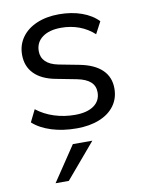

<svg xmlns="http://www.w3.org/2000/svg" viewBox="-89 -611 708 927"><g transform="rotate(-10 265.5 -147.5)"><path d="M41 -57.6 70.3 -117.1Q108.3 -87.2 156.7 -71.8Q205.2 -56.4 257.8 -56.4Q317.3 -56.4 350.4 -79.9Q383.5 -103.4 383.5 -145.4Q383.5 -176.4 362.1 -196Q340.6 -215.6 295.9 -224.4L195.2 -243.9Q127 -256.8 91.4 -293.3Q55.8 -329.7 55.8 -386Q55.8 -434.1 82 -471Q108.3 -507.9 155.8 -528.1Q203.2 -548.3 264.8 -548.3Q326 -548.3 375.9 -530.5Q425.7 -512.6 456.1 -480.6L425.3 -422.2Q392.8 -452 351.7 -467.2Q310.7 -482.3 264 -482.3Q205.2 -482.3 171.7 -457.3Q138.2 -432.3 138.2 -389.5Q138.2 -358.6 158.8 -338.3Q179.4 -317.9 220.9 -309.7L320.9 -290.5Q393.2 -276.4 429.9 -240.7Q466.7 -205.1 466.7 -149.2Q466.7 -101.2 440.7 -65.4Q414.7 -29.5 366.6 -10.1Q318.6 9.3 255.1 9.3Q186.9 9.3 131.3 -8.3Q75.7 -25.9 41 -57.6ZM222.4 80.8H318L172.4 252.3H107.5Z"/></g></svg>

Font: Min Sans VF VF
Style: Regular
Weight: 400
Designer: Jinseong-Kim, NotoSansCJK, Nunito
Foundry: Jinseong-Kim
Version: Version 1.420;Glyphs 3.1.2 (3151)